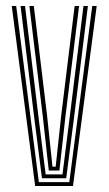

<svg xmlns="http://www.w3.org/2000/svg" viewBox="-20 -620 362 640"><path d="M97.2 0 19.2 -600H34L109.5 -12.9H211L287.5 -600H302.3L223.3 0ZM119.9 -25.8 94.5 -224.4 48.6 -600H63.4L108.6 -228.1L132.2 -38.7H188.3L212.3 -229.1L258.2 -600H273L226.4 -225.1L200.7 -25.8ZM142.6 -51.5 122.7 -231.8 78 -600H92.7L136.8 -235.9L154.9 -64.4H165.6L184.3 -237.1L228.8 -600H243.6L198.3 -233.3L178 -51.5Z"/></svg>

Font: Big Shoulders Inline Display SC Thin
Style: Regular
Weight: 100
Designer: Patric King
Foundry: XO Type Co
Version: Version 2.002